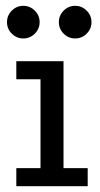

<svg xmlns="http://www.w3.org/2000/svg" viewBox="-20 -639 344 659"><path d="M36 -429H198V-62H281V0H36V-62H119V-367H36ZM238 -619Q261 -619 277.5 -602.5Q294 -586 294 -563Q294 -540 277.5 -523.5Q261 -507 238 -507Q215 -507 198.5 -523.5Q182 -540 182 -563Q182 -586 198.5 -602.5Q215 -619 238 -619ZM60 -619Q83 -619 99.5 -602.5Q116 -586 116 -563Q116 -540 99.5 -523.5Q83 -507 60 -507Q37 -507 20.5 -523.5Q4 -540 4 -563Q4 -586 20.5 -602.5Q37 -619 60 -619Z"/></svg>

Font: Podkova
Style: Regular
Weight: 400
Designer: Ilya Yudin
Foundry: Cyreal (www.cyreal.org)
Version: Version 2.103